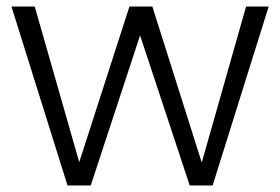

<svg xmlns="http://www.w3.org/2000/svg" viewBox="-20 -566 855 586"><path d="M15 -546H86L235 -25H207L375 -546H445L610 -25H583L731 -546H800L629 0H559L391 -508H424L257 0H186Z"/></svg>

Font: Parkinsans Light Light
Style: Regular
Weight: 300
Version: Version 1.000